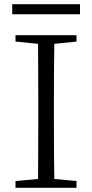

<svg xmlns="http://www.w3.org/2000/svg" viewBox="-20 -893 437 913"><path d="M343.8 -725.6V-695.3L238.3 -684.6Q236.3 -587.9 236.3 -390.6V-335Q236.3 -139.6 238.3 -42L343.8 -32.2V0H53.7V-32.2L161.1 -42Q162.1 -138.7 162.1 -335V-390.6Q162.1 -587.9 161.1 -684.6L53.7 -695.3V-725.6ZM38.1 -873H360.4V-825.2H38.1Z"/></svg>

Font: GenYoMin JP Light
Style: Regular
Weight: 300
Version: Version 1.001;PS 1;hotconv 16.6.51;makeotf.lib2.5.65220 DEVE